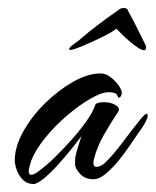

<svg xmlns="http://www.w3.org/2000/svg" viewBox="-20 -450 390 481"><path d="M64 11Q48 11 37.5 0.5Q27 -10 22 -24Q17 -38 17 -48Q17 -82 38 -120Q59 -158 92.5 -191Q126 -224 163 -245Q200 -266 232 -266Q255 -266 278 -235Q280 -232 282.5 -227Q285 -222 285 -217Q285 -208 278 -205Q277 -204 273.5 -211.5Q270 -219 252 -219Q235 -219 207 -203Q179 -187 148.5 -161Q118 -135 93.5 -105Q69 -75 58 -47Q56 -40 54 -33Q52 -26 52 -21Q52 -12 58 -12Q64 -12 74 -19Q95 -34 118 -56.5Q141 -79 162.5 -103.5Q184 -128 199 -150Q214 -172 218 -186Q220 -194 241 -194Q258 -194 270 -186.5Q282 -179 276 -170Q258 -143 241 -113.5Q224 -84 216 -54Q215 -50 214.5 -47Q214 -44 214 -42Q214 -32 222 -32Q231 -32 242 -41Q263 -61 286.5 -92.5Q310 -124 335 -155Q344 -165 347 -165Q350 -165 350 -160Q350 -156 348 -152Q344 -142 337 -131.5Q330 -121 324 -113Q319 -106 307 -88Q295 -70 279 -50Q263 -30 246 -15.5Q229 -1 214 -1Q193 -1 180.5 -14.5Q168 -28 168 -39Q168 -53 169 -58Q171 -68 175.5 -82Q180 -96 184 -109Q176 -98 160 -78Q144 -58 125.5 -37.5Q107 -17 90 -3Q73 11 64 11ZM341 -324Q335 -324 322 -333Q309 -342 295.5 -354.5Q282 -367 272 -378Q258 -368 232.5 -355.5Q207 -343 185 -334Q163 -325 157 -325H156Q153 -325 153 -327Q153 -329 156.5 -332.5Q160 -336 163 -338Q176 -347 188.5 -358Q201 -369 222.5 -385.5Q244 -402 281 -428Q285 -430 290 -430Q298 -430 300 -425Q300 -424 307.5 -410.5Q315 -397 323.5 -379.5Q332 -362 338.5 -349.5Q345 -337 344 -338Q346 -336 346 -332Q346 -324 341 -324Z"/></svg>

Font: The Nautigal
Style: Bold
Weight: 700
Designer: Robert E. Leuschke
Foundry: Robert E. Leuschke
Version: Version 1.100; ttfautohint (v1.8.3)